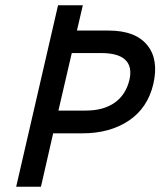

<svg xmlns="http://www.w3.org/2000/svg" viewBox="-20 -710 610 730"><path d="M41.5 0 200.7 -689.9H294.9L272.5 -593.8H393.1Q494.1 -593.8 539.3 -539.1Q584.5 -484.4 563 -390.6Q541.5 -299.3 469.5 -251.2Q397.5 -203.1 293.5 -203.1H182.1L135.7 0ZM202.1 -289.6H306.6Q373.5 -289.6 416 -319.6Q458.5 -349.6 472.2 -406.7Q483.4 -456.5 456.5 -482.4Q429.7 -508.3 363.8 -508.3H252.9Z"/></svg>

Font: HK Grotesk Medium Italic
Style: Regular
Weight: 500
Italic angle: -13°
Designer: Alfredo Marco Pradil and Stefan Peev
Foundry: Hanken Design Co.
Version: Version 1.000;PS 001.000;hotconv 1.0.88;makeotf.lib2.5.64775